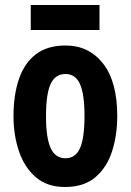

<svg xmlns="http://www.w3.org/2000/svg" viewBox="-20 -738 523 768"><path d="M449 -274Q449 -198 428.5 -133.5Q408 -69 362 -29.5Q316 10 240 10Q169 10 123.5 -29Q78 -68 56 -132.5Q34 -197 34 -274Q34 -357 55.5 -421Q77 -485 123 -520.5Q169 -556 242 -556Q336 -556 392.5 -483.5Q449 -411 449 -274ZM164 -273Q164 -187 182.5 -146Q201 -105 242 -105Q282 -105 300 -145.5Q318 -186 318 -274Q318 -361 300 -401.5Q282 -442 242 -442Q201 -442 182.5 -402Q164 -362 164 -273ZM378 -718V-618H103V-718Z"/></svg>

Font: Noto Sans Sinhala ExtraCondensed
Style: Bold
Weight: 700
Width: 2
Designer: Jelle Bosma - Monotype Design Team
Foundry: Monotype Imaging Inc.
Version: Version 2.006; ttfautohint (v1.8.4.7-5d5b)